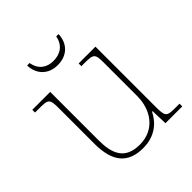

<svg xmlns="http://www.w3.org/2000/svg" viewBox="-198 -850 993 993"><g transform="rotate(-45 298.5 -353.5)"><path d="M272 -606C343 -606 386 -652 388 -717H371C361 -662 321 -637 272 -637C223 -637 186 -662 176 -717H158C160 -652 203 -606 272 -606ZM281 10C370 10 420 -39 446 -91H450L453 0H576V-20H544C484 -20 477 -25 477 -94V-536H354V-516H372C445 -516 449 -512 449 -442V-202C449 -104 392 -15 281 -15C172 -15 146 -86 146 -181V-536H15V-516H41C114 -516 118 -512 118 -442V-184C118 -52 171 10 281 10Z"/></g></svg>

Font: Noto Serif Malayalam Thin
Style: Regular
Weight: 100
Designer: Indian type Foundry, Jelle Bosma, Monotype Design Team
Foundry: Monotype Imaging Inc.
Version: Version 2.104